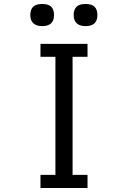

<svg xmlns="http://www.w3.org/2000/svg" viewBox="-20 -945 640 963"><path d="M183 -68H258V-660H183V-725H419V-660H344V-68H419V-2H183ZM132 -869.5Q132 -897 146.2 -911Q160.5 -925 191.5 -925Q223 -925 237 -911Q251 -897 251 -869.5Q251 -814 191.5 -814Q162.5 -814 147.2 -828.2Q132 -842.5 132 -869.5ZM349.5 -869.5Q349.5 -897 363.8 -911Q378 -925 409 -925Q440.5 -925 454.5 -911Q468.5 -897 468.5 -869.5Q468.5 -814 409 -814Q380 -814 364.8 -828.2Q349.5 -842.5 349.5 -869.5Z"/></svg>

Font: JuliaMono Light
Style: Regular
Weight: 300
Monospace: yes
Designer: cormullion
Foundry: corm
Version: Version 0.054; ttfautohint (v1.8.4)